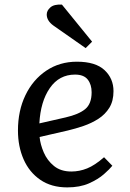

<svg xmlns="http://www.w3.org/2000/svg" viewBox="-20 -800 566 834"><path d="M314 -532Q395 -532 434 -495.5Q473 -459 473 -404Q473 -361 455 -332Q437 -303 407.5 -284Q378 -265 343 -253Q308 -241 274 -233L152 -205Q155 -173 170 -138Q185 -103 214.5 -79Q244 -55 290 -55Q325 -55 358.5 -68.5Q392 -82 432 -117L468 -80Q457 -66 431.5 -43.5Q406 -21 366.5 -3.5Q327 14 272 14Q203 14 155 -19Q107 -52 82.5 -108Q58 -164 58 -233Q58 -319 90.5 -386.5Q123 -454 181 -493Q239 -532 314 -532ZM378 -399Q378 -433 361 -454.5Q344 -476 306 -476Q237 -476 196.5 -417.5Q156 -359 151 -264L265 -290Q322 -303 350 -326Q378 -349 378 -399ZM380 -619 352 -591 212 -689Q183 -710 183 -737Q183 -754 199 -768Q215 -782 249 -780Z"/></svg>

Font: Literata 7pt
Style: Italic
Weight: 400
Italic angle: -2°
Designer: Latin by Veronika Burian and Jose Scaglione. Greek by Irene Vlachou. Cyrillic by Vera Evstafieva
Foundry: TypeTogether
Version: Version 3.002